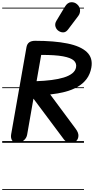

<svg xmlns="http://www.w3.org/2000/svg" viewBox="-25 -1300 855 1748"><path d="M132 0Q98 0 84.5 -22.5Q71 -45 76.5 -77L216 -870Q221.5 -900.5 241.2 -914.5Q261 -928.5 294.5 -928.5Q468.5 -928.5 588.5 -904.2Q708.5 -880 765.5 -826.2Q822.5 -772.5 806.5 -684Q795.5 -623.5 762.8 -580.2Q730 -537 680.2 -508.8Q630.5 -480.5 567.2 -464Q504 -447.5 432 -440L664 -127.5Q690.5 -92 689 -63Q687.5 -34 669.8 -17Q652 0 629 0Q615 0 593.5 -5.2Q572 -10.5 555.5 -32.5L279.5 -402L222.5 -76Q217.5 -43.5 191.5 -21.8Q165.5 0 132 0ZM308 -561Q381 -563.5 444 -571.5Q507 -579.5 555.2 -594.2Q603.5 -609 632.8 -632.2Q662 -655.5 667.5 -687.5Q674 -723.5 647 -748.8Q620 -774 548.8 -787.2Q477.5 -800.5 350 -800ZM132 0Q98 0 84.5 -22.5Q71 -45 76.5 -77L216 -870Q221.5 -900.5 241.2 -914.5Q261 -928.5 294.5 -928.5Q468.5 -928.5 588.5 -904.2Q708.5 -880 765.5 -826.2Q822.5 -772.5 806.5 -684Q795.5 -623.5 762.8 -580.2Q730 -537 680.2 -508.8Q630.5 -480.5 567.2 -464Q504 -447.5 432 -440L664 -127.5Q690.5 -92 689 -63Q687.5 -34 669.8 -17Q652 0 629 0Q615 0 593.5 -5.2Q572 -10.5 555.5 -32.5L279.5 -402L222.5 -76Q217.5 -43.5 191.5 -21.8Q165.5 0 132 0ZM308 -561Q381 -563.5 444 -571.5Q507 -579.5 555.2 -594.2Q603.5 -609 632.8 -632.2Q662 -655.5 667.5 -687.5Q674 -723.5 647 -748.8Q620 -774 548.8 -787.2Q477.5 -800.5 350 -800ZM511.5 -1016.5Q488.5 -1030.5 480.2 -1056.8Q472 -1083 488.5 -1110.5L565.5 -1238Q589.5 -1278 622.2 -1279.8Q655 -1281.5 678 -1260Q701.5 -1239 703.8 -1209Q706 -1179 687.5 -1154.5L595 -1032Q576.5 -1007.5 554.8 -1005.5Q533 -1003.5 511.5 -1016.5ZM-5 420.5H739.5V428.5H-5ZM-5 -16H739.5V0H-5ZM-5 -505.5H739.5V-497.5H-5ZM-5 -1230H739.5V-1222H-5Z"/></svg>

Font: Edu VIC WA NT Pre Guide
Style: Regular
Weight: 400
Designer: Tina and Corey Anderson, Eben Sorkin, Mirko Velimirovic
Foundry: Google for Education
Version: Version 1.000